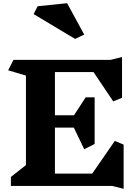

<svg xmlns="http://www.w3.org/2000/svg" viewBox="-20 -1160 860 1199"><path d="M680 1H48V-55L142 -129V-688L31 -721L64 -786H670L742 -804V-549L687 -527L564 -710H323V-440H442L515 -552H571V-261L506 -228L441 -363H323V-76H556L697 -280L752 -257V19ZM449 -917 190 -1072 215 -1121 399 -1140 506 -944Z"/></svg>

Font: Inknut Antiqua
Style: Bold
Weight: 700
Designer: Claus Eggers Sørensen
Foundry: Claus Eggers Sørensen
Version: Version 1.003; ttfautohint (v1.8.2) -l 8 -r 50 -G 200 -x 14 